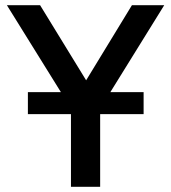

<svg xmlns="http://www.w3.org/2000/svg" viewBox="-20 -720 660 740"><path d="M253.5 0V-302.5L6.5 -700H134.5L312 -410.5L488.5 -700H613L366 -301.5V0ZM87.5 -280V-365H533.5V-280Z"/></svg>

Font: Geologica Cursive
Style: Regular
Weight: 400
Designer: Sindre Bremnes, Frode Helland
Foundry: Monokrom Skriftforlag AS
Version: Version 1.010;gftools[0.9.28]